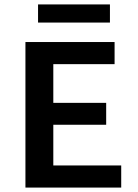

<svg xmlns="http://www.w3.org/2000/svg" viewBox="-20 -848 624 868"><path d="M477 -746H152V-828H477ZM528 -100V0H95V-658H498V-558H221V-383H460V-284H221V-100Z"/></svg>

Font: Ysabeau SC
Style: Bold
Weight: 700
Designer: Christian Thalmann (Catharsis Fonts)
Version: Version 0.003